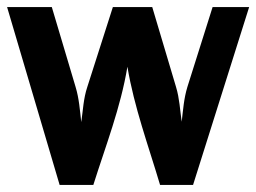

<svg xmlns="http://www.w3.org/2000/svg" viewBox="-32 -517 722 541"><path d="M114 -497H-12L136 4H231C266 -107 308 -214 327 -329C346 -215 386 -107 419 4H512L670 -497H567L496 -272C486 -239 484 -208 480 -174C475 -208 474 -239 464 -272L397 -497H286L214 -272C203 -239 202 -207 197 -173C193 -207 191 -239 181 -272Z"/></svg>

Font: Rosario
Style: Bold
Weight: 700
Designer: Hector Gatti
Foundry: Omnibus Type
Version: Version 1.100